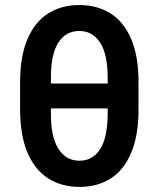

<svg xmlns="http://www.w3.org/2000/svg" viewBox="-20 -730 628 760"><path d="M294.9 9.8Q223.6 9.8 170.9 -23.7Q118.2 -57.1 88.9 -125.7Q59.6 -194.3 59.6 -296.9V-405.3Q59.6 -506.8 88.6 -575Q117.7 -643.1 170.2 -676.5Q222.7 -710 293.9 -710Q365.2 -710 417.7 -676.8Q470.2 -643.6 499.3 -575.4Q528.3 -507.3 528.3 -405.3V-296.9Q528.3 -194.3 499.5 -125.7Q470.7 -57.1 418.5 -23.7Q366.2 9.8 294.9 9.8ZM293.9 -607.4Q240.2 -607.4 210.7 -560.8Q181.2 -514.2 181.6 -424.8V-399.4H406.2V-424.8Q405.8 -516.1 376 -561.8Q346.2 -607.4 293.9 -607.4ZM294.9 -93.8Q347.2 -93.8 376.5 -139.9Q405.8 -186 406.2 -279.3V-300.8H181.6V-279.3Q181.2 -188.5 211.2 -141.1Q241.2 -93.8 294.9 -93.8Z"/></svg>

Font: Pretendard SemiBold
Style: Regular
Weight: 600
Designer: Base glyphs from Inter by Rasmus Andersson; Hangeul glyphs from Noto Sans CJK(Source Han Sans) by Jang Soo-young and Kan
Foundry: Kil Hyung-jin
Version: Version 1.309